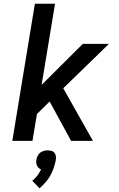

<svg xmlns="http://www.w3.org/2000/svg" viewBox="-20 -755 640 1029"><path d="M46 0 167 -735H275L203 -300L424 -520H564L319 -282L478 0H361L246 -211L178 -144L154 0ZM192 254 153 214Q158 210 161.5 206.5Q165 203 168.5 199Q172 195 176 191Q180 187 183 182.5Q186 178 189.5 172Q193 166 195 163L200 153Q197 152 194 150Q191 148 188.5 146Q186 144 184 141.5Q182 139 180 136Q178 133 177 129.5Q176 126 175 123Q174 120 174 115Q174 110 174 108L175 103Q175 98 176.5 93.5Q178 89 180 84Q182 79 185 75Q188 71 191.5 67Q195 63 199.5 60.5Q204 58 208.5 56Q213 54 219.5 52.5Q226 51 228 51H235Q239 51 242.5 51.5Q246 52 250 52.5Q254 53 257.5 54Q261 55 264 57Q267 59 269.5 61.5Q272 64 274 67Q276 70 277 73Q278 76 279 80Q280 84 280 88.5Q280 93 280 95L279 103Q277 111 275.5 118.5Q274 126 271.5 133.5Q269 141 266.5 148.5Q264 156 261 163Q258 170 254 177.5Q250 185 246 192Q242 199 237.5 205.5Q233 212 227 218.5Q221 225 214 233Q207 241 204 243Z"/></svg>

Font: Iosevka Aile Semibold Oblique
Style: Regular
Weight: 600
Italic angle: -9°
Designer: Belleve Invis
Foundry: Belleve Invis
Version: Version 31.1.0; ttfautohint (v1.8.4)